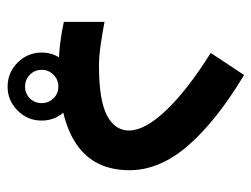

<svg xmlns="http://www.w3.org/2000/svg" viewBox="-99 -434 668 510"><g transform="rotate(90 235.0 -179.0)"><path d="M119.6 44.4Q119.6 7.3 146.2 -19.3Q172.9 -45.9 210 -45.9Q247.1 -45.9 273.7 -19.3Q300.3 7.3 300.3 44.4Q300.3 81.5 273.7 108.2Q247.1 134.8 210 134.8Q172.9 134.8 146.2 108.2Q119.6 81.5 119.6 44.4ZM165.5 44.4Q165.5 63 178.5 75.7Q191.4 88.4 210 88.4Q228.5 88.4 241.2 75.7Q253.9 63 253.9 44.4Q253.9 25.9 241.2 12.9Q228.5 0 210 0Q191.4 0 178.5 12.9Q165.5 25.9 165.5 44.4ZM38.1 -122.6Q68.8 -116.7 99.6 -112.3Q130.4 -107.9 154.8 -107.9Q245.6 -107.9 286.1 -128.9Q326.7 -149.9 326.7 -187.5Q326.7 -230 272.9 -286.4Q219.2 -342.8 120.6 -404.8L179.2 -493.2Q300.3 -420.9 366.2 -345.2Q432.1 -269.5 432.1 -189Q432.1 -94.7 362.8 -47.9Q293.5 -1 161.1 -1Q127.4 -1 96.7 -4.6Q65.9 -8.3 38.1 -14.6Z"/></g></svg>

Font: Vazir Medium FD
Style: Medium-FD
Weight: 500
Designer: Saber Rastikerdar
Foundry: Saber Rastikerdar
Version: Version 30.0.0